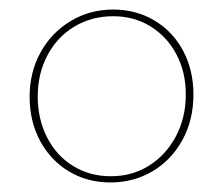

<svg xmlns="http://www.w3.org/2000/svg" viewBox="-20 -685 467 402"><path d="M42 -482Q42 -534 65 -575.5Q88 -617 128 -641Q168 -665 217 -665Q265 -665 303.5 -642Q342 -619 363.5 -578.5Q385 -538 385 -487Q385 -434 362 -392Q339 -350 299.5 -326.5Q260 -303 211 -303Q163 -303 124.5 -326Q86 -349 64 -390Q42 -431 42 -482ZM369 -487Q369 -534 349.5 -571Q330 -608 295.5 -629.5Q261 -651 217 -651Q172 -651 136 -629.5Q100 -608 79.5 -569.5Q59 -531 59 -483Q59 -436 78.5 -397.5Q98 -359 133 -337.5Q168 -316 212 -316Q257 -316 292.5 -338.5Q328 -361 348.5 -400Q369 -439 369 -487Z"/></svg>

Font: Ysabeau Infant Thin
Style: Regular
Weight: 200
Designer: Christian Thalmann (Catharsis Fonts)
Version: Version 0.003